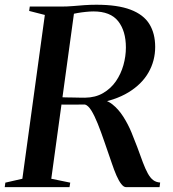

<svg xmlns="http://www.w3.org/2000/svg" viewBox="-36 -770 712 790"><path d="M-16.5 0 -14 -18.5 56 -34.5 148.5 -708.5 84 -725 86.5 -743H215Q240.5 -743 264 -745Q287.5 -747 311.2 -748.8Q335 -750.5 360.5 -750.5Q448 -750.5 501.2 -730.2Q554.5 -710 578.5 -671.2Q602.5 -632.5 602.5 -577Q602.5 -520 575 -471.8Q547.5 -423.5 492.5 -390Q437.5 -356.5 355 -343.5L368 -361Q400.5 -361 426 -341Q451.5 -321 471.2 -290Q491 -259 504.8 -225.5Q518.5 -192 528.5 -165.5Q541.5 -129 551.8 -102Q562 -75 572 -56.8Q582 -38.5 594 -29.2Q606 -20 623 -19L620.5 0H482.5Q473 0 463 -12.8Q453 -25.5 443.2 -47.8Q433.5 -70 424 -98.5Q408 -144 393.8 -186Q379.5 -228 366 -261.5Q352.5 -295 339.5 -315.8Q326.5 -336.5 313.5 -340Q306 -340 292.5 -339.8Q279 -339.5 263.5 -339.5Q248 -339.5 233.2 -339.5Q218.5 -339.5 209 -340L214.5 -370Q222 -369.5 235.5 -369.2Q249 -369 264.2 -368.8Q279.5 -368.5 292.8 -368.2Q306 -368 313.5 -368Q356.5 -368.5 388.2 -387Q420 -405.5 440.8 -435.5Q461.5 -465.5 471.8 -502Q482 -538.5 482 -574.5Q482 -642.5 450.2 -682.8Q418.5 -723 348.5 -723Q335.5 -723 318 -721.2Q300.5 -719.5 283.2 -716.5Q266 -713.5 253.5 -710.5L270 -726.5L175 -34.5L253 -18.5L250 0Z"/></svg>

Font: Merriweather 144pt Medium
Style: Italic
Weight: 500
Italic angle: -7.8°
Version: Version 2.101